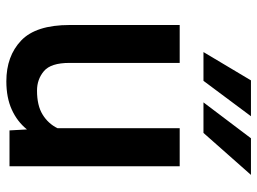

<svg xmlns="http://www.w3.org/2000/svg" viewBox="-122 -668 799 596"><g transform="rotate(90 278.0 -370.5)"><path d="M385.3 0 382.3 -54.2Q357.9 -23.9 320.8 -7.1Q283.7 9.8 232.9 9.8Q154.8 9.8 106.4 -36.1Q58.1 -82 58.1 -187V-528.3H175.8V-186Q175.8 -128.4 201.2 -106.9Q226.6 -85.4 261.7 -85.4Q308.1 -85.4 336.2 -102.8Q364.3 -120.1 378.4 -148.9V-528.3H496.6V0ZM298.3 -602.1 409.7 -749.5H523.4L393.1 -602.1ZM142.1 -602.1 230 -749.5H341.3L231.4 -602.1Z"/></g></svg>

Font: Vazirmatn UI FD Medium
Style: Regular
Weight: 500
Designer: Saber Rastikerdar
Foundry: Saber Rastikerdar
Version: Version 33.003